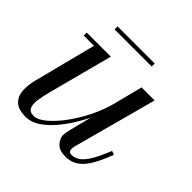

<svg xmlns="http://www.w3.org/2000/svg" viewBox="-153 -723 877 877"><g transform="rotate(45 285.0 -285.0)"><path d="M126.5 10Q78.5 10 56.5 -10.8Q34.5 -31.5 32.2 -66Q30 -100.5 40.5 -141L117 -440.5H51V-460H206.5L125.5 -152.5Q115 -113.5 110.8 -83.2Q106.5 -53 114.8 -36Q123 -19 149.5 -19Q173 -19 205 -45.2Q237 -71.5 269.8 -115.5Q302.5 -159.5 329.8 -214.5Q357 -269.5 371.5 -327H386.5Q376.5 -285.5 357.2 -239.2Q338 -193 312 -148.8Q286 -104.5 255.5 -68.5Q225 -32.5 192.2 -11.2Q159.5 10 126.5 10ZM382.5 10Q343.5 10 324.5 -10Q305.5 -30 305.5 -52.5Q305.5 -58.5 306.8 -67.8Q308 -77 310 -85L405 -460H489.5L379.5 -52.5Q378.5 -48 378 -43.2Q377.5 -38.5 377.5 -34.5Q377.5 -15.5 396 -15.5Q419 -15.5 438.5 -30.2Q458 -45 476.2 -76.8Q494.5 -108.5 515 -159.5L533.5 -153Q512 -95.5 490.2 -59.5Q468.5 -23.5 442.5 -6.8Q416.5 10 382.5 10ZM130.5 -560V-579.5H370.5V-560Z"/></g></svg>

Font: Bodoni Moda 11pt
Style: Italic
Weight: 400
Italic angle: -13°
Version: Version 2.004